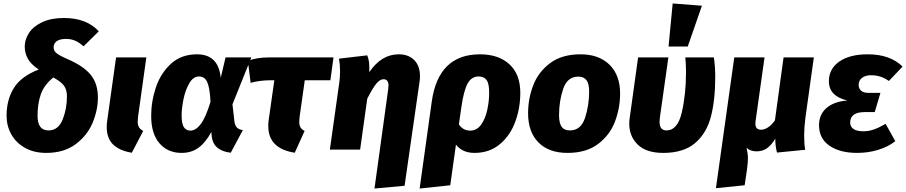

<svg xmlns="http://www.w3.org/2000/svg" viewBox="-20 -865 5238 1110"><path d="M551 -684 463 -597Q439 -619 415 -629.5Q391 -640 362 -640Q325 -640 307.5 -626.5Q290 -613 290 -592Q290 -572 305.5 -558.5Q321 -545 371 -523Q462 -484 504 -433Q546 -382 546 -301Q546 -229 515.5 -155.5Q485 -82 417.5 -31.5Q350 19 247 19Q177 19 125 -10Q73 -39 45.5 -88Q18 -137 18 -196Q18 -288 60 -356Q102 -424 204 -463Q159 -493 141 -525.5Q123 -558 123 -596Q123 -637 148 -675Q173 -713 224.5 -737Q276 -761 349 -761Q481 -761 551 -684ZM197 -196Q197 -111 260 -111Q317 -111 342 -173.5Q367 -236 367 -308Q367 -346 350 -369.5Q333 -393 288 -417Q234 -373 215.5 -318.5Q197 -264 197 -196Z M778 -189Q776 -169 776 -162Q776 -142 783.5 -129.5Q791 -117 808 -108L742 18Q670 6 633.5 -30Q597 -66 597 -131Q597 -150 600 -169L651 -533H826Z M1256 -415 1284 -533H1433L1324 -262L1335 -165Q1338 -140 1349.5 -128Q1361 -116 1384 -113L1314 18Q1213 6 1204 -77L1202 -102Q1168 -40 1127 -10.5Q1086 19 1030 19Q950 19 902 -36.5Q854 -92 854 -195Q854 -279 881.5 -360.5Q909 -442 968.5 -496.5Q1028 -551 1119 -551Q1243 -551 1256 -415ZM1030 -198Q1030 -151 1042.5 -130.5Q1055 -110 1081 -110Q1112 -110 1140.5 -147.5Q1169 -185 1197 -276Q1193 -358 1178 -390.5Q1163 -423 1131 -423Q1097 -423 1074 -383Q1051 -343 1040.5 -290Q1030 -237 1030 -198Z M1712 -189Q1710 -167 1710 -161Q1710 -141 1717 -129Q1724 -117 1741 -108L1684 18Q1531 -6 1531 -136Q1531 -157 1533 -169L1566 -401H1547Q1481 -401 1429 -386L1413 -513Q1464 -533 1532 -533H1908L1890 -401H1742Z M2224 -347Q2226 -365 2226 -370Q2226 -407 2197 -407Q2177 -407 2156 -382Q2135 -357 2103 -294L2062 0H1887L1942 -391Q1946 -419 1946 -454Q1946 -488 1940 -526L2103 -545Q2111 -525 2113.5 -505Q2116 -485 2115 -448Q2185 -551 2285 -551Q2342 -551 2375 -517.5Q2408 -484 2408 -424Q2408 -407 2405 -389L2319 209L2145 225Z M2988 -329Q2988 -241 2959 -161.5Q2930 -82 2870 -31.5Q2810 19 2723 19Q2653 19 2616 -29L2583 206L2406 225L2476 -277Q2514 -551 2755 -551Q2863 -551 2925.5 -493Q2988 -435 2988 -329ZM2808 -330Q2808 -383 2792.5 -403Q2777 -423 2747 -423Q2706 -423 2683.5 -382.5Q2661 -342 2647 -244L2633 -146Q2656 -110 2699 -110Q2737 -110 2761.5 -144.5Q2786 -179 2797 -229.5Q2808 -280 2808 -330Z M3033 -210Q3033 -295 3063 -372.5Q3093 -450 3161 -500.5Q3229 -551 3336 -551Q3443 -551 3504 -490.5Q3565 -430 3565 -325Q3565 -241 3535.5 -162.5Q3506 -84 3437.5 -32.5Q3369 19 3261 19Q3153 19 3093 -41.5Q3033 -102 3033 -210ZM3386 -337Q3386 -381 3370.5 -401.5Q3355 -422 3323 -422Q3260 -422 3236 -351.5Q3212 -281 3212 -200Q3212 -153 3227 -132Q3242 -111 3275 -111Q3338 -111 3362 -183Q3386 -255 3386 -337Z M4115 -421Q4115 -285 4089.5 -189Q4064 -93 3997.5 -37Q3931 19 3814 19Q3716 19 3667 -29Q3618 -77 3618 -148Q3618 -169 3620 -180L3669 -533H3844L3795 -186Q3793 -170 3793 -162Q3793 -111 3833 -111Q3898 -111 3922 -216.5Q3946 -322 3946 -448Q3946 -494 3942 -533H4107Q4115 -480 4115 -421ZM4038 -832 3956 -596H3845L3869 -845Z M4629 -80Q4629 -32 4635 1L4472 17Q4462 -20 4462 -63Q4439 -25 4413.5 -7.5Q4388 10 4354 10Q4317 10 4296 -11Q4304 25 4304 50Q4304 76 4298 119L4285 206L4119 223L4225 -533H4400L4348 -164Q4347 -159 4347 -151Q4347 -115 4380 -115Q4399 -115 4420 -128.5Q4441 -142 4460 -169L4510 -533H4685L4636 -182Q4629 -127 4629 -80Z M4715 -141Q4715 -203 4758 -240.5Q4801 -278 4879 -284Q4772 -309 4772 -395Q4772 -467 4832 -509Q4892 -551 4997 -551Q5126 -551 5198 -480L5119 -397Q5094 -414 5069.5 -422Q5045 -430 5016 -430Q4983 -430 4963.5 -415Q4944 -400 4944 -374Q4944 -353 4958.5 -340.5Q4973 -328 5001 -328H5070L5037 -217H4980Q4895 -217 4895 -156Q4895 -133 4914 -119.5Q4933 -106 4972 -106Q5001 -106 5030.5 -116Q5060 -126 5100 -149L5156 -49Q5116 -17 5058 1Q5000 19 4935 19Q4836 19 4775.5 -22.5Q4715 -64 4715 -141Z"/></svg>

Font: Trujillo ExtraBold
Style: Italic
Weight: 800
Italic angle: -8°
Designer: Fira Sans original fonts by bBox Type GmbH, Carrois Corporate GbR, & Edenspiekermann AG / Changes by Cristiano Sobral
Foundry: Fira Sans original fonts by bBox Type GmbH, Carrois Corporate GbR, & Edenspiekermann AG / Changes by Cristiano Sobral
Version: Version 4.301;July 28, 2020;FontCreator 13.0.0.2655 64-bit